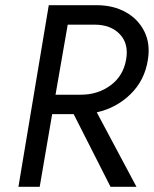

<svg xmlns="http://www.w3.org/2000/svg" viewBox="-20 -720 593 740"><path d="M194 -355 241 -625H344Q407 -625 442 -588Q477 -551 466 -490Q455 -427 406 -391Q357 -355 292 -355ZM181 -280H264L406 0H506L353 -287Q429 -304 483.5 -357.5Q538 -411 550 -490Q560 -552 536 -599.5Q512 -647 464 -673.5Q416 -700 352 -700H254H215H168L51 0H133Z"/></svg>

Font: Jost* 400 Book Italic
Style: Italic
Weight: 400
Italic angle: -10°
Version: Version 3.200; ttfautohint (v0.97) -l 8 -r 50 -G 200 -x 14 -